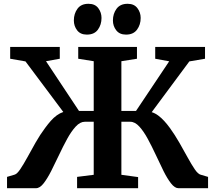

<svg xmlns="http://www.w3.org/2000/svg" viewBox="-20 -990 1132 1010"><path d="M17 0V-59.5L56 -71Q69.5 -74.5 86.5 -99.8Q103.5 -125 123.8 -162Q144 -199 167.2 -240Q190.5 -281 217 -316.5Q232 -337 247 -354Q262 -371 278.5 -383Q295 -395 313 -401L114 -667L33.5 -681V-743H294.5V-681L222 -668L395.5 -406.5H473V-668L391.5 -681V-743H700.5V-681L618.5 -668V-406.5H695.5L870 -667.5L796.5 -681V-743H1058.5V-681L976 -667L778 -400Q796 -394.5 812.5 -382.2Q829 -370 844.2 -353.2Q859.5 -336.5 874 -316.5Q900 -280.5 923.5 -239.5Q947 -198.5 967.2 -161.5Q987.5 -124.5 1004.5 -99.5Q1021.5 -74.5 1035.5 -71L1074.5 -59.5V0H918.5Q899.5 0 879.8 -25.2Q860 -50.5 840.2 -90.2Q820.5 -130 799.8 -174.8Q779 -219.5 757.5 -259.2Q736 -299 713 -324.2Q690 -349.5 665 -349.5H618.5V-70.5L706.5 -58.5V0H385.5V-59.5L473 -70.5V-349.5H426Q401.5 -349.5 378.2 -324.2Q355 -299 333.2 -259.2Q311.5 -219.5 290.5 -174.8Q269.5 -130 249.2 -90.2Q229 -50.5 209.2 -25.2Q189.5 0 169.5 0ZM436.5 -808Q403 -808 385.8 -830.5Q368.5 -853 368.5 -882.5Q368.5 -918 387.5 -944Q406.5 -970 445 -970H446Q480 -970 497 -947.2Q514 -924.5 514 -895.5Q514 -860 495 -834Q476 -808 437.5 -808ZM642.5 -808Q609 -808 591.5 -830.5Q574 -853 574 -882.5Q574 -918 593.2 -944Q612.5 -970 651 -970H652Q685.5 -970 702.8 -947.2Q720 -924.5 720 -895.5Q720 -860 700.8 -834Q681.5 -808 643.5 -808Z"/></svg>

Font: Merriweather 20pt
Style: Bold
Weight: 700
Version: Version 2.100